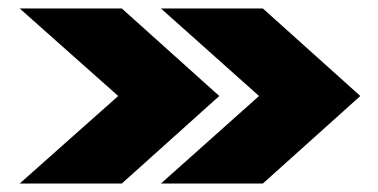

<svg xmlns="http://www.w3.org/2000/svg" viewBox="-20 -474 894 454"><path d="M360.5 -40H601.5L832 -247L601.5 -454H360.5L592.5 -247ZM26.5 -40H268L498.5 -247L268 -454H26.5L259.5 -247Z"/></svg>

Font: Anybody SemiExpanded Black
Style: Regular
Weight: 900
Width: 6
Version: Version 1.113;gftools[0.9.25]